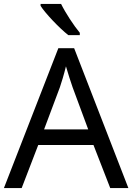

<svg xmlns="http://www.w3.org/2000/svg" viewBox="-20 -964 679 984"><path d="M293 -944H188V-934C211 -897 284 -820 330 -784H389V-796C358 -833 315 -899 293 -944ZM545 0H638L360 -717H279L0 0H91L176 -221H459ZM352 -517 432 -301H206L287 -517C295 -540 308 -583 318 -624C325 -599 346 -533 352 -517Z"/></svg>

Font: Noto Sans Hebrew Droid Medium
Style: Regular
Weight: 500
Designer: Monotype Design Team
Foundry: Monotype Imaging Inc.
Version: Version 1.100